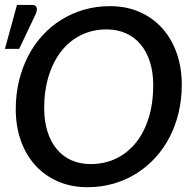

<svg xmlns="http://www.w3.org/2000/svg" viewBox="-22 -753 790 780"><path d="M0 0ZM716.5 -409.5Q716.5 -349.5 703.5 -295Q690.5 -240.5 666.2 -194.2Q642 -148 607.5 -110.8Q573 -73.5 530.5 -47.2Q488 -21 438.5 -6.8Q389 7.5 334 7.5Q266.5 7.5 212.2 -16.5Q158 -40.5 120.2 -82.8Q82.5 -125 62.2 -183Q42 -241 42 -309.5Q42 -370 55.2 -424.5Q68.5 -479 92.5 -525.5Q116.5 -572 151 -609.5Q185.5 -647 228 -673.2Q270.5 -699.5 320 -713.8Q369.5 -728 424.5 -728Q492 -728 546 -704Q600 -680 638 -637.2Q676 -594.5 696.2 -536.2Q716.5 -478 716.5 -409.5ZM600.5 -407Q600.5 -458.5 587.5 -500.2Q574.5 -542 550 -571.8Q525.5 -601.5 490.2 -617.5Q455 -633.5 411 -633.5Q354.5 -633.5 307.8 -610.8Q261 -588 227.8 -546Q194.5 -504 176 -444.8Q157.5 -385.5 157.5 -313Q157.5 -261.5 170.5 -219.8Q183.5 -178 207.8 -148.2Q232 -118.5 267 -102.5Q302 -86.5 346.5 -86.5Q403.5 -86.5 450.2 -109.2Q497 -132 530.5 -173.8Q564 -215.5 582.2 -274.8Q600.5 -334 600.5 -407ZM-2 -554.5 47 -733H108Q122.5 -733 126.5 -723.2Q130.5 -713.5 123.5 -697L56 -554.5Z"/></svg>

Font: Lato Semibold
Style: Italic
Weight: 600
Italic angle: -7°
Designer: Lukasz Dziedzic
Foundry: tyPoland Lukasz Dziedzic
Version: Version 2.006; 2014-01-15